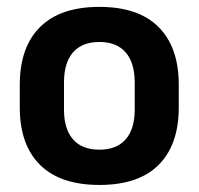

<svg xmlns="http://www.w3.org/2000/svg" viewBox="-20 -524 577 558"><path d="M269 13.5Q155 13.5 96.2 -45Q37.5 -103.5 37.5 -211.5V-278Q37.5 -386.5 96.2 -445.2Q155 -504 269 -504Q382.5 -504 441 -445.2Q499.5 -386.5 499.5 -278V-211.5Q499.5 -103.5 441.2 -45Q383 13.5 269 13.5ZM269 -89Q319 -89 345.2 -119Q371.5 -149 371.5 -205V-284.5Q371.5 -341.5 345.2 -371.8Q319 -402 269 -402Q218.5 -402 192.2 -371.8Q166 -341.5 166 -284.5V-205Q166 -149 192.2 -119Q218.5 -89 269 -89Z"/></svg>

Font: Anek Telugu SemiBold
Style: Regular
Weight: 600
Designer: Omkar Bhoir (Telugu), Yesha Goshar (Latin)
Foundry: Ek Type
Version: Version 1.003